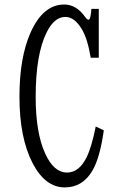

<svg xmlns="http://www.w3.org/2000/svg" viewBox="-20 -799 540 838"><path d="M411.1 -546.9H376Q362.3 -630.4 336.4 -672.9Q304.7 -725.1 265.1 -725.1Q217.3 -725.1 184.1 -658.7Q135.7 -562.5 135.7 -376Q135.7 -219.7 177.2 -128.9Q214.8 -45.9 272.5 -45.9Q325.2 -45.9 357.9 -112.3Q380.4 -158.2 397.9 -247.1L433.1 -230Q416 -108.9 382.8 -53.2Q339.8 19 262.7 19Q177.7 19 122.6 -86.4Q64.9 -196.8 64.9 -377Q64.9 -547.4 113.3 -656.7Q168 -779.3 260.3 -779.3Q313 -779.3 351.6 -725.1Q359.9 -712.9 366.7 -712.9Q375.5 -712.9 378.9 -760.3H411.1Z"/></svg>

Font: BIZ UDMincho
Style: Regular
Weight: 400
Monospace: yes
Designer: TypeBank Co., Ltd.
Foundry: Morisawa Inc.
Version: Version 1.06